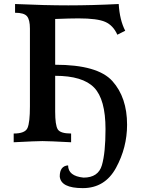

<svg xmlns="http://www.w3.org/2000/svg" viewBox="-20 -715 713 965"><path d="M396 230.5Q285.6 230.5 280.3 171.9Q280.3 119.1 322.3 116.2Q322.3 169.9 399.9 177.7Q474.1 177.7 492.2 115.2Q510.3 52.7 510.3 -65.9Q510.3 -215.8 452.9 -274.9Q395.5 -334 257.3 -334V-153.8Q257.3 -86.9 270 -65.4Q282.7 -43.9 337.4 -43.9V0Q227.1 -5.9 192.9 -5.9Q162.1 -5.9 48.8 0V-43.9Q106.4 -43.9 118.4 -72Q130.4 -100.1 130.4 -179.7V-571.3Q130.4 -616.2 115.5 -633.5Q100.6 -650.9 55.7 -650.9V-694.8Q207 -688 323.2 -688Q441.9 -688 576.7 -694.8Q581.5 -613.8 609.4 -560.5L569.8 -540.5Q548.8 -587.4 509 -605Q469.2 -622.6 374.5 -622.6Q334 -622.6 257.3 -619.6V-389.6Q471.2 -389.6 544.9 -307.4Q618.7 -225.1 618.7 -88.4Q618.7 26.9 563 128.7Q507.3 230.5 396 230.5Z"/></svg>

Font: Kelvinch
Style: Bold
Weight: 700
Designer: Paul James Miller
Foundry: High-Logic / Made with FontCreator
Version: Version 3.501;March 28, 2021;FontCreator 13.0.0.2683 64-bit